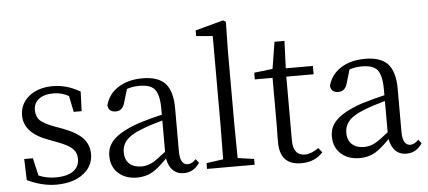

<svg xmlns="http://www.w3.org/2000/svg" viewBox="-53 -925 2358 1057"><g transform="rotate(-5 1126.0 -396.5)"><path d="M218 14Q141 14 58 -25L54 -142H102L124 -45Q167 -26 218 -26Q283 -26 317 -51Q349 -75 349 -117Q349 -153 324 -176Q301 -197 245 -218L195 -237Q63 -285 63 -382Q63 -443 110 -484Q161 -528 246 -528Q322 -528 396 -485L392 -377H348L330 -466Q290 -488 246 -488Q193 -488 164 -465Q136 -443 136 -405.5Q136 -368 159 -346Q180 -327 238 -305L277 -291Q355 -262 390 -225Q423 -188 423 -137Q423 -74 372 -32Q315 14 218 14Z M666 14Q603 14 564 -20Q522 -56 522 -118Q522 -171 559 -207Q599 -248 697 -283Q775 -307 830 -319V-351Q830 -431 804 -461Q780 -488 721 -488Q683 -488 651 -477L629 -403Q617 -359 580 -359Q539 -359 536 -397Q552 -458 606.5 -493Q661 -528 741 -528Q826 -528 865 -487Q906 -444 906 -348V-111Q906 -35 949 -35Q972 -35 994 -59L1011 -38Q978 12 924 12Q886 12 862.5 -11.5Q839 -35 832 -77Q783 -27 751 -8Q712 14 666 14ZM695 -45Q725 -45 754 -60Q780 -74 830 -114V-287Q761 -268 718 -251Q651 -226 624 -193Q603 -167 603 -132Q603 -89 629 -66Q653 -45 695 -45Z M1052 0V-32L1145 -45Q1147 -163 1147 -228V-726L1056 -734V-765L1211 -807L1226 -798L1223 -644V-228Q1223 -163 1225 -45L1315 -32V0Z M1572 14Q1454 14 1454 -112Q1454 -123 1454 -146Q1455 -177 1455 -199V-468H1357V-505L1459 -517L1483 -665H1538L1532 -514H1682V-468H1531V-116Q1531 -32 1596 -32Q1631 -32 1672 -61L1692 -36Q1648 14 1572 14Z M1896 14Q1833 14 1794 -20Q1752 -56 1752 -118Q1752 -171 1789 -207Q1829 -248 1927 -283Q2005 -307 2060 -319V-351Q2060 -431 2034 -461Q2010 -488 1951 -488Q1913 -488 1881 -477L1859 -403Q1847 -359 1810 -359Q1769 -359 1766 -397Q1782 -458 1836.5 -493Q1891 -528 1971 -528Q2056 -528 2095 -487Q2136 -444 2136 -348V-111Q2136 -35 2179 -35Q2202 -35 2224 -59L2241 -38Q2208 12 2154 12Q2116 12 2092.5 -11.5Q2069 -35 2062 -77Q2013 -27 1981 -8Q1942 14 1896 14ZM1925 -45Q1955 -45 1984 -60Q2010 -74 2060 -114V-287Q1991 -268 1948 -251Q1881 -226 1854 -193Q1833 -167 1833 -132Q1833 -89 1859 -66Q1883 -45 1925 -45Z"/></g></svg>

Font: GenRyuMin TW R
Style: Regular
Weight: 400
Version: Version 1.501;PS 1;hotconv 16.6.51;makeotf.lib2.5.65220